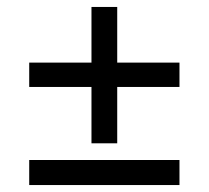

<svg xmlns="http://www.w3.org/2000/svg" viewBox="-20 -532 600 552"><path d="M64 0H496V-72H64ZM243 -120H317V-282H496V-352H317V-512H243V-352H64V-282H243Z"/></svg>

Font: Ronzino
Style: Regular
Weight: 400
Designer: Nunzio Mazzaferro
Foundry: Collletttivo
Version: Version 1.000;Glyphs 3.3 (3337)